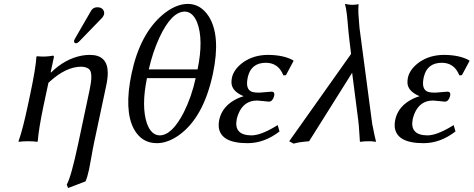

<svg xmlns="http://www.w3.org/2000/svg" viewBox="-20 -718 2407 976"><path d="M474.6 -681.2Q500.5 -681.2 508.3 -660.2Q510.3 -652.8 509.3 -646Q506.3 -635.7 499.5 -627.9L381.3 -505.9Q373.5 -498.5 367.7 -498Q356.9 -498 356.4 -507.8Q356.4 -509.8 356.4 -511.2Q357.9 -515.6 360.8 -521L443.4 -664.1Q453.6 -680.7 474.6 -681.2ZM239.3 -349.1Q310.5 -419.4 397 -435.5Q417.5 -439 436.5 -439Q526.9 -439 527.8 -348.6Q527.8 -318.8 519.5 -280.8L458.5 5.9Q452.6 33.2 443.8 84Q436 126 432.6 144Q423.8 184.1 414.6 204.1L326.2 237.8L319.3 220.2Q340.8 184.1 376.5 17.1Q377.9 11.2 378.9 5.9L436 -263.2Q453.1 -343.3 435.1 -364.3Q421.4 -378.4 392.6 -378.9Q316.9 -378.9 233.9 -304.2Q229.5 -300.3 226.1 -296.9L201.2 -180.2Q176.8 -64 171.9 0L169.4 2.9Q151.9 0 123 0Q94.2 0 75.2 2.9L74.2 0Q96.2 -62 121.1 -180.2L132.8 -234.9Q162.1 -373 165 -429.2L168 -432.1Q210.9 -427.7 249.5 -435.1Q254.9 -435.1 253.9 -427.2Q253.4 -425.8 253.4 -424.8L237.8 -352.1Z M984.4 -365.2Q1015.6 -517.6 981.9 -604.5Q960 -657.7 919.9 -659.2Q852.1 -659.2 790.5 -527.3Q755.9 -452.1 736.3 -365.2ZM974.6 -320.8H727.1Q697.3 -175.8 727.5 -88.9Q749 -31.2 791 -29.8Q854.5 -29.8 914.6 -147.5Q953.6 -225.1 974.6 -320.8ZM648.9 -344.2Q691.4 -544.4 805.7 -642.1Q871.1 -697.3 934.1 -698.2Q1000 -698.2 1041 -634.8Q1103 -537.1 1062.5 -344.2Q1014.2 -116.7 885.3 -27.8Q829.6 9.8 777.3 9.8Q699.7 9.8 660.2 -63Q609.9 -158.7 648.9 -344.2Z M1332 -398.9Q1256.3 -398.9 1239.7 -326.2Q1239.3 -324.7 1239.3 -324.2Q1225.6 -259.8 1265.1 -250Q1277.3 -247.1 1296.9 -247.1Q1297.4 -247.1 1310.5 -248Q1354.5 -252 1358.9 -252Q1371.6 -252 1373.8 -243.9Q1376 -235.8 1372.6 -227.1Q1365.2 -202.1 1347.2 -201.2Q1343.3 -201.2 1318.8 -204.1Q1292.5 -207 1287.1 -207Q1218.8 -207 1191.4 -138.2Q1186 -124.5 1183.1 -110.8Q1168.5 -30.8 1257.8 -29.8Q1305.2 -29.8 1381.8 -76.2Q1386.7 -79.1 1391.6 -82L1400.9 -49.8Q1323.7 9.8 1238.3 9.8Q1099.6 9.8 1091.8 -74.2Q1090.8 -90.8 1094.2 -107.9Q1109.4 -180.2 1186 -216.8Q1201.7 -224.1 1218.3 -229Q1159.2 -253.9 1156.7 -295.9Q1156.2 -308.6 1158.7 -321.8Q1168 -366.2 1216.3 -401.4Q1269 -438.5 1341.8 -439Q1422.4 -438.5 1470.7 -411.1L1472.2 -408.2L1433.6 -335.9L1420.4 -335Q1395.5 -398.4 1332 -398.9Z M1800.8 -108.9 1770 -348.1 1551.3 0Q1496.1 4.4 1472.7 12.2L1450.2 0L1764.6 -443.8L1755.9 -516.1Q1752 -547.9 1746.6 -611.3Q1744.1 -640.1 1743.2 -645L1738.8 -675.3L1733.4 -698.2Q1753.4 -693.8 1769.5 -693.4Q1790.5 -693.8 1802.7 -696.8Q1800.8 -671.4 1801.8 -649.9Q1801.8 -647.9 1805.2 -604.5Q1807.1 -581.5 1807.6 -575.2L1872.1 -87.9Q1884.3 -25.9 1891.6 2.9Q1891.6 2.9 1865.7 0Q1862.3 0 1860.4 0Q1858.9 0 1835 0.5L1809.6 2.9Q1808.1 -15.6 1806.6 -41.5Q1804.7 -78.6 1800.8 -108.9Z M2226.6 -398.9Q2150.9 -398.9 2134.3 -326.2Q2133.8 -324.7 2133.8 -324.2Q2120.1 -259.8 2159.7 -250Q2171.9 -247.1 2191.4 -247.1Q2191.9 -247.1 2205.1 -248Q2249 -252 2253.4 -252Q2266.1 -252 2268.3 -243.9Q2270.5 -235.8 2267.1 -227.1Q2259.8 -202.1 2241.7 -201.2Q2237.8 -201.2 2213.4 -204.1Q2187 -207 2181.6 -207Q2113.3 -207 2085.9 -138.2Q2080.6 -124.5 2077.6 -110.8Q2063 -30.8 2152.3 -29.8Q2199.7 -29.8 2276.4 -76.2Q2281.2 -79.1 2286.1 -82L2295.4 -49.8Q2218.3 9.8 2132.8 9.8Q1994.1 9.8 1986.3 -74.2Q1985.4 -90.8 1988.8 -107.9Q2003.9 -180.2 2080.6 -216.8Q2096.2 -224.1 2112.8 -229Q2053.7 -253.9 2051.3 -295.9Q2050.8 -308.6 2053.2 -321.8Q2062.5 -366.2 2110.8 -401.4Q2163.6 -438.5 2236.3 -439Q2316.9 -438.5 2365.2 -411.1L2366.7 -408.2L2328.1 -335.9L2314.9 -335Q2290 -398.4 2226.6 -398.9Z"/></svg>

Font: Linux Biolinum Slanted O
Style: Slanted
Weight: 400
Designer: Philipp H. Poll
Foundry: Philipp H. Poll
Version: Version 1.0.4